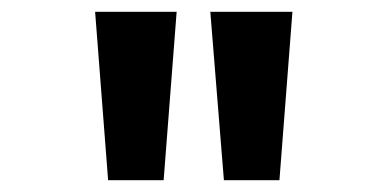

<svg xmlns="http://www.w3.org/2000/svg" viewBox="-20 -720 656 325"><path d="M359 -415 336 -700H475L453 -415ZM163 -415 141 -700H279L257 -415Z"/></svg>

Font: Overpass Mono
Style: Bold
Weight: 700
Monospace: yes
Designer: Delve Withrington, Dave Bailey
Foundry: Delve Fonts LLC
Version: Version 4.000